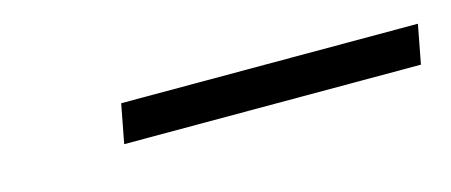

<svg xmlns="http://www.w3.org/2000/svg" viewBox="-23 -695 470 200"><g transform="rotate(-15 212.5 -595.0)"><path d="M105 -616H425L417 -574H97Z"/></g></svg>

Font: Sarabun ExtraLight
Style: Italic
Weight: 275
Italic angle: -10°
Designer: Suppakit Chalermlarp | Katatrad Co.,Ltd.
Foundry: Cadson Demak Co.,Ltd.
Version: Version 1.000; ttfautohint (v1.6)